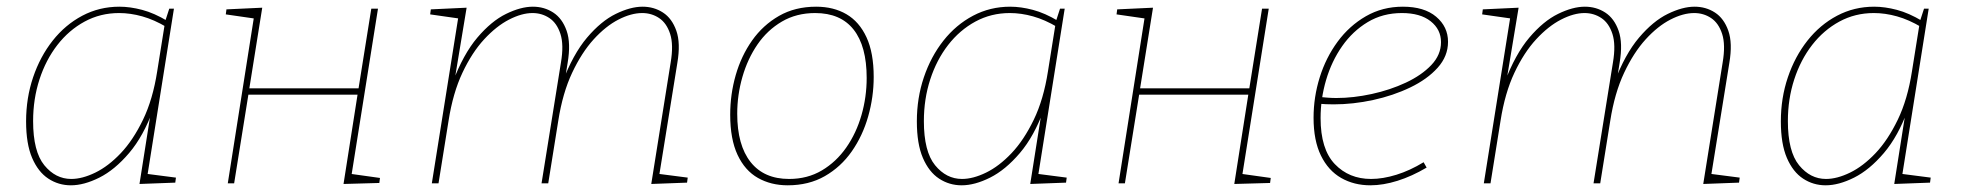

<svg xmlns="http://www.w3.org/2000/svg" viewBox="-20 -548 5865 574"><path d="M192 6Q155 6 124.5 -14Q94 -34 76 -76Q58 -118 58 -185Q58 -255 79 -317Q100 -379 137.5 -426.5Q175 -474 226 -501Q277 -528 337 -528Q369 -528 405 -518.5Q441 -509 481 -485L473 -482L486 -522H500L420 -19L413 -29L506 -17L504 -2L397 2L432 -220L438 -221Q409 -141 366 -90.5Q323 -40 277 -17Q231 6 192 6ZM193 -13Q226 -13 265 -32Q304 -51 341 -90Q378 -129 407.5 -190Q437 -251 450 -335L473 -479L478 -467Q441 -489 405.5 -499Q370 -509 336 -509Q280 -509 233 -483.5Q186 -458 151.5 -413.5Q117 -369 98 -310.5Q79 -252 79 -186Q79 -95 112.5 -54Q146 -13 193 -13Z M661 0 740 -502 745 -492 655 -505 657 -520 764 -525 724 -275 717 -284H1061L1051 -278L1090 -522H1110L1030 -19L1023 -29L1116 -16L1114 -1L1007 2L1050 -272L1058 -265H714L724 -274L680 0Z M1927 2 1985 -361Q1994 -414 1983.5 -446.5Q1973 -479 1950.5 -494Q1928 -509 1900 -509Q1867 -509 1829 -489.5Q1791 -470 1755 -430.5Q1719 -391 1690.5 -330.5Q1662 -270 1649 -187L1619 0H1599L1657 -361Q1666 -414 1655.5 -446.5Q1645 -479 1622.5 -494Q1600 -509 1572 -509Q1540 -509 1502 -489.5Q1464 -470 1427.5 -430.5Q1391 -391 1362.5 -330.5Q1334 -270 1321 -187L1291 0H1271L1351 -502L1357 -492L1266 -505L1268 -520L1375 -525L1338 -302L1333 -301Q1365 -386 1407 -435.5Q1449 -485 1493 -506.5Q1537 -528 1573 -528Q1607 -528 1634 -510.5Q1661 -493 1674 -456Q1687 -419 1677 -360L1667 -298L1661 -301Q1693 -386 1735 -435.5Q1777 -485 1821 -506.5Q1865 -528 1901 -528Q1935 -528 1962 -510.5Q1989 -493 2002 -456Q2015 -419 2005 -360L1950 -19L1943 -29L2036 -17L2034 -2Z M2420 -528Q2472 -528 2510.5 -505.5Q2549 -483 2570.5 -436.5Q2592 -390 2592 -318Q2592 -258 2575.5 -200Q2559 -142 2526.5 -95.5Q2494 -49 2446 -21.5Q2398 6 2335 6Q2285 6 2246 -16Q2207 -38 2185 -85Q2163 -132 2163 -205Q2163 -266 2179.5 -323.5Q2196 -381 2228.5 -427Q2261 -473 2309 -500.5Q2357 -528 2420 -528ZM2417 -509Q2361 -509 2317.5 -483.5Q2274 -458 2244.5 -415Q2215 -372 2199.5 -318Q2184 -264 2184 -208Q2184 -114 2224 -63.5Q2264 -13 2339 -13Q2394 -13 2437 -38.5Q2480 -64 2510 -107Q2540 -150 2555.5 -204Q2571 -258 2571 -315Q2571 -410 2532 -459.5Q2493 -509 2417 -509Z M2855 6Q2818 6 2787.5 -14Q2757 -34 2739 -76Q2721 -118 2721 -185Q2721 -255 2742 -317Q2763 -379 2800.5 -426.5Q2838 -474 2889 -501Q2940 -528 3000 -528Q3032 -528 3068 -518.5Q3104 -509 3144 -485L3136 -482L3149 -522H3163L3083 -19L3076 -29L3169 -17L3167 -2L3060 2L3095 -220L3101 -221Q3072 -141 3029 -90.5Q2986 -40 2940 -17Q2894 6 2855 6ZM2856 -13Q2889 -13 2928 -32Q2967 -51 3004 -90Q3041 -129 3070.5 -190Q3100 -251 3113 -335L3136 -479L3141 -467Q3104 -489 3068.5 -499Q3033 -509 2999 -509Q2943 -509 2896 -483.5Q2849 -458 2814.5 -413.5Q2780 -369 2761 -310.5Q2742 -252 2742 -186Q2742 -95 2775.5 -54Q2809 -13 2856 -13Z M3324 0 3403 -502 3408 -492 3318 -505 3320 -520 3427 -525 3387 -275 3380 -284H3724L3714 -278L3753 -522H3773L3693 -19L3686 -29L3779 -16L3777 -1L3670 2L3713 -272L3721 -265H3377L3387 -274L3343 0Z M4077 6Q4028 6 3989.5 -16Q3951 -38 3929 -83Q3907 -128 3907 -196Q3907 -258 3925.5 -317Q3944 -376 3979 -423.5Q4014 -471 4063.5 -499.5Q4113 -528 4174 -528Q4238 -528 4273.5 -498Q4309 -468 4309 -423Q4309 -380 4278 -345.5Q4247 -311 4196 -286.5Q4145 -262 4085 -249Q4025 -236 3967 -236Q3954 -236 3943.5 -236.5Q3933 -237 3922 -238L3926 -258Q3937 -257 3949.5 -256Q3962 -255 3975 -255Q4026 -255 4081 -267Q4136 -279 4183 -301Q4230 -323 4259 -353.5Q4288 -384 4288 -422Q4288 -460 4257 -484.5Q4226 -509 4171 -509Q4114 -509 4069 -482Q4024 -455 3992.5 -410Q3961 -365 3944.5 -309Q3928 -253 3928 -195Q3928 -102 3970.5 -57.5Q4013 -13 4079 -13Q4114 -13 4154.5 -25.5Q4195 -38 4236 -63L4245 -47Q4201 -21 4158 -7.5Q4115 6 4077 6Z M5072 2 5130 -361Q5139 -414 5128.5 -446.5Q5118 -479 5095.5 -494Q5073 -509 5045 -509Q5012 -509 4974 -489.5Q4936 -470 4900 -430.5Q4864 -391 4835.5 -330.5Q4807 -270 4794 -187L4764 0H4744L4802 -361Q4811 -414 4800.5 -446.5Q4790 -479 4767.5 -494Q4745 -509 4717 -509Q4685 -509 4647 -489.5Q4609 -470 4572.5 -430.5Q4536 -391 4507.5 -330.5Q4479 -270 4466 -187L4436 0H4416L4496 -502L4502 -492L4411 -505L4413 -520L4520 -525L4483 -302L4478 -301Q4510 -386 4552 -435.5Q4594 -485 4638 -506.5Q4682 -528 4718 -528Q4752 -528 4779 -510.5Q4806 -493 4819 -456Q4832 -419 4822 -360L4812 -298L4806 -301Q4838 -386 4880 -435.5Q4922 -485 4966 -506.5Q5010 -528 5046 -528Q5080 -528 5107 -510.5Q5134 -493 5147 -456Q5160 -419 5150 -360L5095 -19L5088 -29L5181 -17L5179 -2Z M5438 6Q5401 6 5370.5 -14Q5340 -34 5322 -76Q5304 -118 5304 -185Q5304 -255 5325 -317Q5346 -379 5383.5 -426.5Q5421 -474 5472 -501Q5523 -528 5583 -528Q5615 -528 5651 -518.5Q5687 -509 5727 -485L5719 -482L5732 -522H5746L5666 -19L5659 -29L5752 -17L5750 -2L5643 2L5678 -220L5684 -221Q5655 -141 5612 -90.5Q5569 -40 5523 -17Q5477 6 5438 6ZM5439 -13Q5472 -13 5511 -32Q5550 -51 5587 -90Q5624 -129 5653.5 -190Q5683 -251 5696 -335L5719 -479L5724 -467Q5687 -489 5651.5 -499Q5616 -509 5582 -509Q5526 -509 5479 -483.5Q5432 -458 5397.5 -413.5Q5363 -369 5344 -310.5Q5325 -252 5325 -186Q5325 -95 5358.5 -54Q5392 -13 5439 -13Z"/></svg>

Font: Bitter Thin
Style: Italic
Weight: 100
Italic angle: -9°
Designer: Sol Matas, and Bitter project Authors
Foundry: Sol Matas
Version: Version 2.002